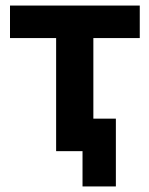

<svg xmlns="http://www.w3.org/2000/svg" viewBox="-20 -544 537 691"><path d="M277 127V0H182V-407H16V-524H483V-407H316V-117H397V127Z"/></svg>

Font: YasnoRaleway
Style: Bold
Weight: 700
Designer: Matt McInerney, Pablo Impallari, Rodrigo Fuenzalida
Foundry: Matt McInerney, Pablo Impallari, Rodrigo Fuenzalida
Version: Version 4.026